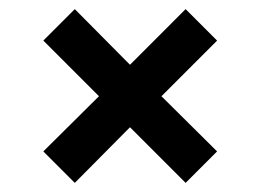

<svg xmlns="http://www.w3.org/2000/svg" viewBox="-20 -483 570 421"><path d="M144 -82 75 -151 197 -272 75 -394 144 -463 265 -341 387 -463 456 -394 334 -272 456 -151 387 -82 265 -204Z"/></svg>

Font: Faustina Light
Style: Bold
Weight: 700
Version: Version 1.200